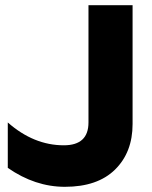

<svg xmlns="http://www.w3.org/2000/svg" viewBox="-20 -708 586 740"><path d="M10 -236V-61Q115 12 230 12Q356 12 423.5 -54.5Q491 -121 491 -230V-688H321V-236Q321 -148 226 -148Q110 -148 10 -236Z"/></svg>

Font: Roundo
Style: Bold
Weight: 700
Designer: Namrata Goyal (Gurmukhi), Shiva Nallaperumal (Latin)
Foundry: Indian Type Foundry
Version: Version 1.000;PS 1.0;hotconv 1.0.88;makeotf.lib2.5.647800